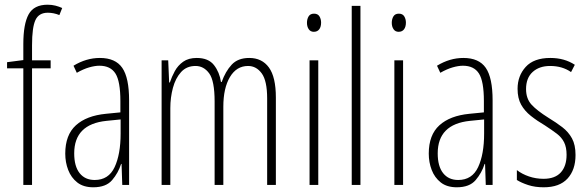

<svg xmlns="http://www.w3.org/2000/svg" viewBox="-20 -785 2496 815"><path d="M195 -495H116V0H79V-495H10V-521L79 -530V-598Q79 -683 101.5 -724Q124 -765 182 -765Q200 -765 215.5 -761Q231 -757 244 -751L232 -721Q220 -726 207.5 -728.5Q195 -731 183 -731Q145 -731 130.5 -700Q116 -669 116 -593V-529H195Z M404 -539Q470 -539 499 -497Q528 -455 528 -359V0H499L496 -89H494Q482 -51 456 -20.5Q430 10 376 10Q334 10 308 -10.5Q282 -31 269.5 -63.5Q257 -96 257 -133Q257 -212 302 -253Q347 -294 430 -302L491 -308V-356Q491 -440 470 -473Q449 -506 402 -506Q383 -506 358.5 -499Q334 -492 306 -476L292 -506Q346 -539 404 -539ZM432 -272Q295 -258 295 -134Q295 -79 318 -50Q341 -21 382 -21Q441 -21 466.5 -75.5Q492 -130 492 -218V-278Z M1038 -539Q1092 -539 1121.5 -498.5Q1151 -458 1151 -371V0H1114V-367Q1114 -442 1091 -473.5Q1068 -505 1033 -505Q984 -505 956 -458Q928 -411 928 -332V0H891V-354Q891 -442 868 -473.5Q845 -505 810 -505Q772 -505 748.5 -479Q725 -453 714 -412Q703 -371 703 -326V0H666V-529H694L698 -435H701Q709 -459 722 -483Q735 -507 757.5 -523Q780 -539 815 -539Q865 -539 888.5 -508.5Q912 -478 918 -437H921Q937 -482 963.5 -510.5Q990 -539 1038 -539Z M1313 -727Q1329 -727 1336 -715.5Q1343 -704 1343 -689Q1343 -671 1335 -660.5Q1327 -650 1312 -650Q1298 -650 1290.5 -661Q1283 -672 1283 -688Q1283 -704 1290 -715.5Q1297 -727 1313 -727ZM1331 -529V0H1294V-529Z M1510 0H1473V-760H1510Z M1673 -727Q1689 -727 1696 -715.5Q1703 -704 1703 -689Q1703 -671 1695 -660.5Q1687 -650 1672 -650Q1658 -650 1650.5 -661Q1643 -672 1643 -688Q1643 -704 1650 -715.5Q1657 -727 1673 -727ZM1691 -529V0H1654V-529Z M1947 -539Q2013 -539 2042 -497Q2071 -455 2071 -359V0H2042L2039 -89H2037Q2025 -51 1999 -20.5Q1973 10 1919 10Q1877 10 1851 -10.5Q1825 -31 1812.5 -63.5Q1800 -96 1800 -133Q1800 -212 1845 -253Q1890 -294 1973 -302L2034 -308V-356Q2034 -440 2013 -473Q1992 -506 1945 -506Q1926 -506 1901.5 -499Q1877 -492 1849 -476L1835 -506Q1889 -539 1947 -539ZM1975 -272Q1838 -258 1838 -134Q1838 -79 1861 -50Q1884 -21 1925 -21Q1984 -21 2009.5 -75.5Q2035 -130 2035 -218V-278Z M2423 -127Q2423 -64 2389 -27Q2355 10 2288 10Q2251 10 2222 0.5Q2193 -9 2174 -21V-63Q2196 -46 2225.5 -36Q2255 -26 2287 -26Q2336 -26 2360.5 -53Q2385 -80 2385 -128Q2385 -160 2374.5 -181Q2364 -202 2343.5 -217.5Q2323 -233 2294 -252Q2260 -272 2233.5 -293Q2207 -314 2192 -341Q2177 -368 2177 -408Q2177 -463 2211.5 -501Q2246 -539 2316 -539Q2376 -539 2420 -510L2404 -479Q2367 -505 2315 -505Q2269 -505 2241 -479.5Q2213 -454 2213 -407Q2213 -366 2236.5 -340.5Q2260 -315 2308 -285Q2341 -265 2367 -245Q2393 -225 2408 -197.5Q2423 -170 2423 -127Z"/></svg>

Font: Noto Sans Gujarati ExtraCondensed ExtraLight
Style: Regular
Weight: 200
Width: 2
Designer: Jelle Bosma - Monotype Design Team, Universal Thirst
Foundry: Monotype Imaging Inc.
Version: Version 2.106; ttfautohint (v1.8.4.7-5d5b)